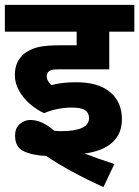

<svg xmlns="http://www.w3.org/2000/svg" viewBox="-20 -642 572 789"><path d="M274 -200Q248 -200 218.5 -194.5Q189 -189 161 -177Q132 -190 104 -214Q76 -238 58.5 -269Q41 -300 41 -333Q41 -364 51.5 -385.5Q62 -407 79 -421Q103 -440 135.5 -448Q168 -456 231 -456H295V-512H0V-622H532V-512H429V-357H221Q205 -357 197 -355.5Q189 -354 184 -351Q172 -344 172 -329Q172 -318 177.5 -309Q183 -300 191 -292Q212 -298 237 -301Q262 -304 294 -304Q384 -304 432.5 -263.5Q481 -223 481 -152Q481 -92 441.5 -56.5Q402 -21 328 -11Q356 0 387.5 11Q419 22 450 32L405 127Q339 97 278 64Q217 31 170 -1Q111 -4 76.5 -21Q42 -38 42 -84Q42 -117 62 -133Q82 -149 104 -149Q153 -149 202 -105Q216 -103 230 -103Q346 -103 346 -157Q346 -177 330.5 -188.5Q315 -200 274 -200Z"/></svg>

Font: RS Noto Sans
Style: Bold
Weight: 700
Designer: Monotype Design Team
Foundry: Monotype Imaging Inc.
Version: Version 3.10